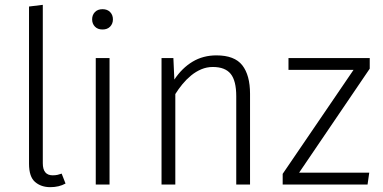

<svg xmlns="http://www.w3.org/2000/svg" viewBox="-20 -763 1584 794"><path d="M157 -743V-88Q157 -38 198 -38Q209 -38 218 -40Q227 -42 235 -45L251 -4Q224 11 188 11Q150 11 125 -10.5Q100 -32 100 -86V-736Z M433 -523V0H376V-523ZM404 -641Q384 -641 372.5 -653Q361 -665 361 -683Q361 -701 372.5 -713Q384 -725 404 -725Q424 -725 435.5 -713Q447 -701 447 -683Q447 -665 435.5 -653Q424 -641 404 -641Z M701 -434Q733 -482 776.5 -508Q820 -534 875 -534Q950 -534 982 -493Q1014 -452 1014 -375V0H957V-365Q957 -429 934 -457.5Q911 -486 860 -486Q835 -486 812.5 -476.5Q790 -467 770.5 -451Q751 -435 734.5 -415Q718 -395 705 -374V0H648V-523H697Z M1500 0H1149V-44L1442 -474H1173V-523H1509V-479L1217 -49H1507Z"/></svg>

Font: Jldddboxgfspflltxgxzjzlszac
Style: Regular
Weight: 300
Designer: Carrois Corporate & Edenspiekermann
Foundry: Carrois Corporate GbR & Edenspiekermann AG
Version: Version 2.001